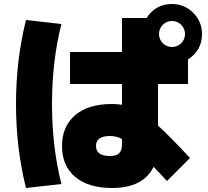

<svg xmlns="http://www.w3.org/2000/svg" viewBox="-20 -870 1040 960"><path d="M530 -190Q460 -190 460 -140Q460 -90 530 -90Q562 -90 576 -104Q590 -118 590 -150V-175Q562 -190 530 -190ZM287 -750Q240 -564 240 -350Q240 -136 287 50L110 70Q60 -129 60 -350Q60 -571 110 -770ZM990 -700Q990 -618 920 -573V-450H770V-242Q824 -194 930 -80L815 35Q793 12 748 -36Q696 70 540 70Q422 70 356 14.5Q290 -41 290 -140Q290 -237 355 -293.5Q420 -350 540 -350Q569 -350 590 -346V-450H330V-610H590V-780H713Q758 -850 840 -850Q902 -850 946 -806Q990 -762 990 -700ZM886 -654Q905 -673 905 -700Q905 -727 886 -746Q867 -765 840 -765Q813 -765 794 -746Q775 -727 775 -700Q775 -673 794 -654Q813 -635 840 -635Q867 -635 886 -654Z"/></svg>

Font: Mplus 1p Black
Style: Regular
Weight: 900
Version: Version 1.061